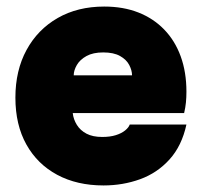

<svg xmlns="http://www.w3.org/2000/svg" viewBox="-20 -558 616 586"><path d="M296 8Q215 8 154.5 -24.5Q94 -57 60.5 -117Q27 -177 27 -260Q27 -343 61 -405.5Q95 -468 156 -503Q217 -538 298 -538Q356 -538 402 -520Q448 -502 481 -468Q514 -434 531.5 -386Q549 -338 549 -278Q549 -261 547.5 -245.5Q546 -230 542 -213H202Q204 -194 214.5 -177Q225 -160 244 -150Q263 -140 292 -140Q316 -140 333.5 -145.5Q351 -151 362 -160Q373 -169 376 -178H549Q535 -113 497.5 -71.5Q460 -30 407.5 -11Q355 8 296 8ZM205 -328H383Q383 -343 374.5 -359.5Q366 -376 346.5 -387Q327 -398 295 -398Q264 -398 244 -387Q224 -376 214.5 -359.5Q205 -343 205 -328Z"/></svg>

Font: Onest Black
Style: Regular
Weight: 900
Designer: Dmitri Voloshin, Andrey Kudryavtsev
Foundry: Dmitri Voloshin, Andrey Kudryavtsev
Version: Version 1.000;gftools[0.9.33]